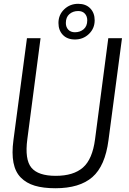

<svg xmlns="http://www.w3.org/2000/svg" viewBox="-20 -981 679 1012"><path d="M375 -811Q402.3 -811 421.1 -827.1Q439.9 -843.3 439.9 -874Q439.9 -895.5 427.2 -909.2Q414.6 -922.9 392.1 -922.9Q364.7 -922.9 345.9 -906.7Q327.1 -890.6 327.1 -859.9Q327.1 -838.4 339.8 -824.7Q352.5 -811 375 -811ZM375 -772.9Q334.5 -772.9 311.3 -797.1Q288.1 -821.3 288.1 -859.9Q288.1 -902.8 318.4 -931.9Q348.6 -960.9 392.1 -960.9Q432.6 -960.9 455.8 -936.8Q479 -912.6 479 -874Q479 -831.1 448.7 -802Q418.5 -772.9 375 -772.9ZM272 11.2Q208 11.2 163.3 -2.2Q118.7 -15.6 89.6 -45.2Q60.5 -74.7 51 -123.8Q41.5 -172.9 50.8 -242.2L122.1 -779.8H193.8L124 -247.1Q109.9 -140.1 145.5 -97.2Q181.2 -54.2 273.9 -54.2Q367.2 -54.2 417.2 -97.9Q467.3 -141.6 481 -247.1L550.8 -779.8H623L551.8 -242.2Q534.2 -106 466.8 -47.4Q399.4 11.2 272 11.2Z"/></svg>

Font: Cooper Hewitt
Style: Book Italic
Weight: 706
Designer: Village Type and Design LLC
Foundry: Cooper Hewitt Smithsonian Design Museum
Version: 1.000